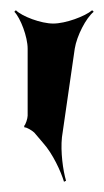

<svg xmlns="http://www.w3.org/2000/svg" viewBox="-20 -796 203 375"><path d="M84 -750C60 -750 23 -764 11 -776L8 -773C20 -761 34 -724 34 -701V-570C34 -565 30 -552 27 -550L28 -547C32 -548 44 -540 47 -537L64 -517C83 -496 99 -461 105 -441L109 -443C103 -463 98 -500 101 -528L126 -701C130 -726 148 -761 163 -773L160 -776C146 -764 108 -750 84 -750Z"/></svg>

Font: Asimov
Style: EdgeNar
Weight: 500
Designer: Google
Version: Version 2.000980: 2014